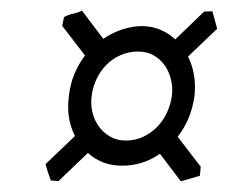

<svg xmlns="http://www.w3.org/2000/svg" viewBox="-20 -471 442 354"><path d="M234.9 -376Q217.8 -376 202.9 -369.6Q188 -363.3 176.8 -352.1Q165.5 -340.8 158.2 -325.7Q150.9 -310.5 148.9 -293.5Q147 -277.8 150.6 -263.2Q154.3 -248.5 162.6 -237.3Q170.9 -226.1 183.3 -219Q195.8 -211.9 211.9 -211.9Q229 -211.9 243.4 -218.5Q257.8 -225.1 269 -236.3Q280.3 -247.6 287.4 -262.5Q294.4 -277.3 296.9 -293.9Q298.8 -309.1 295.4 -323.7Q292 -338.4 283.9 -350.1Q275.9 -361.8 263.4 -368.9Q251 -376 234.9 -376ZM313.5 -136.7 274.9 -187.5Q243.2 -165.5 205.6 -165.5Q186 -165.5 170.2 -171.6Q154.3 -177.7 142.1 -189L87.9 -137.2L73.7 -138.2Q71.3 -145 68.6 -152.8Q65.9 -160.6 64 -168.5L118.2 -220.2Q101.6 -253.4 106.9 -293Q109.4 -316.4 117.4 -335.2Q125.5 -354 136.7 -368.7L94.7 -423.3L98.1 -439.5Q104.5 -443.4 114.3 -445.6Q124 -447.8 131.3 -451.2L170.4 -399.4Q188.5 -411.6 207 -417.2Q225.6 -422.9 241.2 -422.9Q259.8 -422.9 275.4 -416.3Q291 -409.7 303.2 -398.4L356.4 -449.7L371.6 -450.2L380.4 -418L326.7 -366.7Q335 -350.1 337.9 -331.1Q340.8 -312 338.4 -293Q332.5 -251 307.6 -218.8L350.1 -163.6L348.6 -147Z"/></svg>

Font: Akkhara
Style: Italic
Weight: 400
Italic angle: -7°
Designer: J. Victor Gaultney
Version: Version 1.00 June 13, 2006, initial release